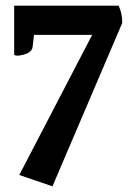

<svg xmlns="http://www.w3.org/2000/svg" viewBox="-20 -640 461 677"><path d="M30 -620H398Q411 -595 411 -559L165 17L48 -23L305 -517H100L95 -475Q93 -456 65.5 -448Q38 -440 30 -447Z"/></svg>

Font: Karma
Style: Bold
Weight: 700
Designer: Joana Correia
Foundry: Indian Type Foundry
Version: Version 1.202;PS 1.0;hotconv 1.0.78;makeotf.lib2.5.61930; tt